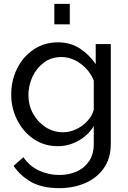

<svg xmlns="http://www.w3.org/2000/svg" viewBox="-20 -750 664 993"><path d="M279 6Q208 6 153.5 -31.5Q99 -69 68.5 -130Q38 -191 38 -260Q38 -334 68.5 -395.5Q99 -457 154 -494Q209 -531 280 -531Q345 -531 393.5 -499Q442 -467 475 -418V-522H553V-6Q553 68 517.5 119Q482 170 421.5 196.5Q361 223 287 223Q199 223 143 192Q87 161 50 108L101 63Q132 109 181.5 132Q231 155 287 155Q335 155 375.5 137.5Q416 120 440.5 84Q465 48 465 -6V-98Q436 -50 385.5 -22Q335 6 279 6ZM306 -66Q343 -66 377 -83Q411 -100 434.5 -127Q458 -154 465 -183V-333Q444 -386 397 -420.5Q350 -455 298 -455Q245 -455 206.5 -426Q168 -397 147.5 -352Q127 -307 127 -258Q127 -206 151 -162.5Q175 -119 215.5 -92.5Q256 -66 306 -66ZM261 -624V-730H341V-624Z"/></svg>

Font: Raleway Medium
Style: Regular
Weight: 500
Designer: Matt McInerney, Pablo Impallari, Rodrigo Fuenzalida
Foundry: Matt McInerney, Pablo Impallari, Rodrigo Fuenzalida
Version: Version 4.026